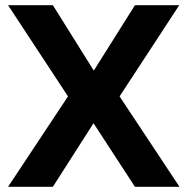

<svg xmlns="http://www.w3.org/2000/svg" viewBox="-20 -717 719 737"><path d="M241 -347 11 -697H183L340 -446L498 -697H668L439 -347L669 0H498L339 -244L183 0H11Z"/></svg>

Font: Hanken Grotesk ExtraBold
Style: Regular
Weight: 800
Designer: Alfredo Marco Pradil
Foundry: Hanken Design Co.
Version: Version 3.014